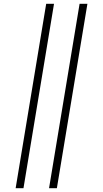

<svg xmlns="http://www.w3.org/2000/svg" viewBox="-20 -843 540 1006"><path d="M237 143 397 -823H438L278 143ZM62 143 222 -823H263L103 143Z"/></svg>

Font: Iosevka Curly Slab XLtObl
Style: Regular
Weight: 200
Italic angle: -9°
Monospace: yes
Designer: Belleve Invis
Foundry: Belleve Invis
Version: Version 11.1.0; ttfautohint (v1.8.3)